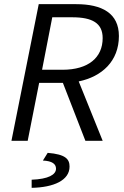

<svg xmlns="http://www.w3.org/2000/svg" viewBox="-20 -676 595 922"><path d="M551 -503C551 -613 469 -656 346 -656H166L35 0H113L168 -278H282L390 0H473L358 -285C469 -308 551 -382 551 -503ZM280 -341H182L231 -593H327C423 -593 473 -565 473 -493C473 -400 405 -341 280 -341ZM209 58 186 95C230 97 249 111 249 134C249 163 212 184 132 187V226C238 224 314 190 314 124C314 88 295 65 209 58Z"/></svg>

Font: Cambridge Sans Italic
Style: Regular
Weight: 400
Italic angle: -11°
Version: Version 2.000;PS 002.000;hotconv 1.0.88;makeotf.lib2.5.64775